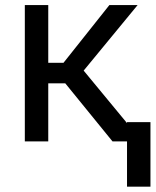

<svg xmlns="http://www.w3.org/2000/svg" viewBox="-20 -548 603 744"><path d="M232.9 -225.1H167V0H76.2V-528.3H167V-304.7H226.1L403.8 -528.3H513.2L304.2 -274.4L530.8 0H416ZM563 175.3H472.2V-74.7H563Z"/></svg>

Font: Noboto
Style: Regular
Weight: 400
Designer: Google
Version: Version 2.001101; 2014